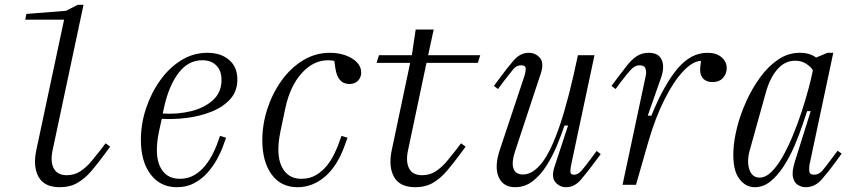

<svg xmlns="http://www.w3.org/2000/svg" viewBox="-20 -770 3540 800"><path d="M229 10Q165 10 141 -32.5Q117 -75 131 -143L247 -688H85L90 -712L255 -725L304 -750H328L199 -143Q189 -95 204.5 -67.5Q220 -40 258 -40Q290 -40 315 -56.5Q340 -73 360.5 -97.5Q381 -122 398 -144L420 -173L439 -159L417 -129Q389 -91 362 -59Q335 -27 303.5 -8.5Q272 10 229 10Z M717 10Q648 10 607.5 -43.5Q567 -97 567 -188Q567 -253 588 -317Q609 -381 646.5 -434Q684 -487 734.5 -518.5Q785 -550 844 -550Q900 -550 934.5 -520.5Q969 -491 969 -439Q969 -389 938.5 -356Q908 -323 859.5 -304Q811 -285 756.5 -278.5Q702 -272 654 -275L642 -220Q623 -126 647 -75.5Q671 -25 729 -25Q764 -25 790.5 -41Q817 -57 835.5 -80.5Q854 -104 865.5 -127Q877 -150 882 -163L897 -204L922 -196L910 -163Q901 -137 884.5 -107Q868 -77 844.5 -50.5Q821 -24 789.5 -7Q758 10 717 10ZM663 -320 658 -297Q719 -293 775 -306.5Q831 -320 867 -352.5Q903 -385 903 -437Q903 -475 881.5 -497Q860 -519 823 -519Q764 -519 723.5 -465.5Q683 -412 663 -320Z M1220 10Q1150 10 1111.5 -43.5Q1073 -97 1073 -185Q1073 -252 1094 -316.5Q1115 -381 1153 -434Q1191 -487 1242.5 -518.5Q1294 -550 1355 -550Q1390 -550 1419.5 -539.5Q1449 -529 1467 -510.5Q1485 -492 1485 -468Q1485 -448 1472 -434Q1459 -420 1436 -420Q1386 -420 1377 -488L1373 -516Q1370 -517 1363 -518Q1356 -519 1347 -519Q1286 -519 1237.5 -465.5Q1189 -412 1169 -320L1148 -220Q1129 -126 1154 -75.5Q1179 -25 1235 -25Q1271 -25 1297.5 -41Q1324 -57 1342.5 -80.5Q1361 -104 1372 -127Q1383 -150 1388 -163L1403 -204L1428 -196L1416 -163Q1385 -77 1333.5 -33.5Q1282 10 1220 10Z M1710 10Q1646 10 1622 -32.5Q1598 -75 1612 -143L1689 -508H1549L1559 -540H1696L1712 -647H1787L1764 -540H1981L1971 -508H1757L1680 -143Q1670 -97 1684.5 -68.5Q1699 -40 1739 -40Q1771 -40 1796 -56.5Q1821 -73 1841.5 -97.5Q1862 -122 1879 -144L1901 -173L1920 -159L1898 -129Q1870 -91 1843 -59Q1816 -27 1784.5 -8.5Q1753 10 1710 10Z M2126 10Q2076 10 2057.5 -33Q2039 -76 2063 -147L2166 -456Q2170 -468 2170.5 -483Q2171 -498 2151 -498Q2132 -498 2118 -481Q2104 -464 2081 -434L2055 -399L2038 -412L2061 -443Q2093 -487 2120.5 -518.5Q2148 -550 2183 -550Q2211 -550 2229.5 -529Q2248 -508 2233 -463L2125 -136Q2111 -93 2119.5 -68Q2128 -43 2159 -43Q2200 -43 2238 -91.5Q2276 -140 2313 -249Q2350 -358 2388 -540H2457L2360 -84Q2357 -70 2356.5 -56Q2356 -42 2372 -42Q2388 -42 2403 -59Q2418 -76 2440 -106L2466 -141L2483 -128L2460 -97Q2428 -54 2401 -22Q2374 10 2339 10Q2312 10 2294 -11Q2276 -32 2291 -77L2347 -247H2332Q2319 -208 2300.5 -163.5Q2282 -119 2257 -79.5Q2232 -40 2199.5 -15Q2167 10 2126 10Z M2574 0 2671 -456Q2674 -470 2669.5 -484Q2665 -498 2645 -498Q2626 -498 2610 -481Q2594 -464 2571 -434L2545 -399L2528 -412L2551 -443Q2573 -472 2592 -496.5Q2611 -521 2632.5 -535.5Q2654 -550 2683 -550Q2724 -550 2737 -521Q2750 -492 2735 -448L2679 -288H2694Q2747 -418 2803 -484Q2859 -550 2927 -550Q2965 -550 2986.5 -531.5Q3008 -513 3008 -486Q3008 -463 2992.5 -445.5Q2977 -428 2949 -428Q2921 -428 2907.5 -445.5Q2894 -463 2898 -493L2901 -516Q2867 -516 2826.5 -473Q2786 -430 2748 -354Q2710 -278 2681 -178L2630 0Z M3125 10Q3085 10 3058.5 -27.5Q3032 -65 3036 -144Q3038 -187 3051.5 -240.5Q3065 -294 3089.5 -348Q3114 -402 3147.5 -448Q3181 -494 3222.5 -522Q3264 -550 3313 -550Q3338 -550 3355.5 -543.5Q3373 -537 3380 -530L3428 -550H3452L3353 -84Q3351 -73 3352 -57.5Q3353 -42 3372 -42Q3392 -42 3406.5 -59Q3421 -76 3443 -106L3470 -142L3487 -130L3463 -97Q3431 -53 3403 -21.5Q3375 10 3337 10Q3320 10 3304.5 0.5Q3289 -9 3284 -32.5Q3279 -56 3292 -97L3358 -307H3343L3325 -253Q3310 -208 3290 -161.5Q3270 -115 3244.5 -76Q3219 -37 3189.5 -13.5Q3160 10 3125 10ZM3145 -30Q3170 -30 3194.5 -54Q3219 -78 3241.5 -118Q3264 -158 3284 -206.5Q3304 -255 3320.5 -305.5Q3337 -356 3349 -401Q3361 -446 3367 -477Q3360 -490 3340.5 -503.5Q3321 -517 3293 -517Q3250 -517 3218.5 -480.5Q3187 -444 3170 -381L3104 -144Q3091 -97 3102.5 -63.5Q3114 -30 3145 -30Z"/></svg>

Font: Xanh Mono
Style: Italic
Weight: 400
Italic angle: -12°
Monospace: yes
Designer: Lam Bao, Duy Dao
Foundry: Yellow Type Foundry
Version: Version 3.101; ttfautohint (v1.8.3)